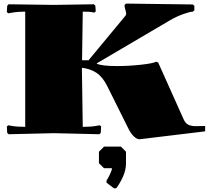

<svg xmlns="http://www.w3.org/2000/svg" viewBox="-20 -745 1160 1067"><path d="M680.2 162.1Q680.2 199.7 663.3 237.1Q646.5 274.4 626 300.8L613.8 301.8L571.8 270V258.8Q580.6 245.6 591.3 223.1Q602.1 200.7 602.1 189.9H558.1L529.8 162.1V98.1L558.1 69.8H651.9L680.2 98.1ZM120.1 -680.2Q75.7 -680.2 42 -673.8L25.9 -670.9L18.1 -678.2L20 -712.9L27.8 -721.2L279.8 -717.8L502 -721.2L509.8 -712.9L512.2 -682.1L503.9 -674.8L487.8 -678.2Q475.6 -680.2 439.9 -680.2L436 -410.2H472.2L675.8 -655.8Q681.2 -661.1 681.2 -669.9Q681.2 -675.8 676.5 -691.2Q671.9 -706.5 671.9 -716.8L680.2 -725.1L1051.8 -720.2L1060.1 -711.9V-688L1051.8 -680.2Q1035.6 -680.2 997.1 -666.3Q958.5 -652.3 923.8 -631.8L518.1 -393.1V-391.1Q544.9 -377.9 630.9 -377.9Q696.3 -377.9 763.2 -385.3Q830.1 -392.6 848.1 -401.9L858.9 -397.9L1000 -83Q1010.3 -59.6 1026.6 -51.8Q1043 -43.9 1068.8 -43.9L1120.1 -44.9V-15.1L765.1 27.8L753.9 28.8Q741.7 28.8 725.6 14.6Q709.5 0.5 694.8 -27.8L575.2 -268.1Q549.8 -318.4 515.4 -340.8Q481 -363.3 435.1 -368.2L439.9 -40Q486.8 -40 518.1 -45.9L534.2 -48.8L542 -42L540 -6.8L532.2 1L279.8 -4.9L27.8 1L20 -6.8L18.1 -42L25.9 -48.8L42 -45.9Q73.2 -40 120.1 -40Z"/></svg>

Font: Yokawerad
Style: Regular
Weight: 500
Designer: gluk
Foundry: gluk
Version: Version 0.79